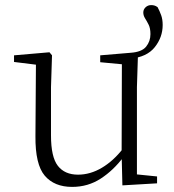

<svg xmlns="http://www.w3.org/2000/svg" viewBox="-20 -719 683 753"><path d="M263 14Q193 14 155.5 -30Q118 -74 119 -185L121 -478L140 -463L35 -476V-502L174 -514L184 -502L180 -377V-188Q180 -103 207 -68.5Q234 -34 286 -34Q334 -34 379.5 -61Q425 -88 463 -137L482 -103H464Q425 -51 375 -18.5Q325 14 263 14ZM460 8 457 -116V-117L458 -467L373 -475V-502L492 -512Q536 -515 553 -536Q570 -557 570 -585Q570 -608 563 -622Q556 -636 549 -647Q542 -658 542 -670Q542 -682 551 -690.5Q560 -699 573 -699Q579 -699 585 -697.5Q591 -696 598 -691Q606 -676 612 -659.5Q618 -643 618 -621Q618 -573 587 -534Q556 -495 491 -489L521 -503L517 -377V-35L596 -27V0Z"/></svg>

Font: Noto Serif KR ExtraLight
Style: Regular
Weight: 200
Designer: Ryoko NISHIZUKA 西塚涼子 (kana & ideographs); Frank Grießhammer (Latin, Greek & Cyrillic); Wenlong ZHANG 张文龙 (bopomofo); San
Foundry: Adobe
Version: Version 2.002-H1;hotconv 1.1.0;makeotfexe 2.6.0